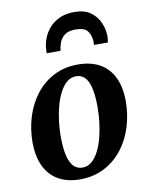

<svg xmlns="http://www.w3.org/2000/svg" viewBox="-92 -901 761 980"><g transform="rotate(-10 288.5 -411.0)"><path d="M332 -566.5Q399 -566.5 445.5 -540.5Q492 -514.5 516.5 -464.2Q541 -414 541.5 -341Q541.5 -270.5 521.5 -206.5Q501.5 -142.5 462.8 -93.2Q424 -44 368.8 -15.5Q313.5 13 243.5 13Q178 13 131.8 -13.2Q85.5 -39.5 61.2 -89.8Q37 -140 36 -211.5Q36 -283.5 56 -347.5Q76 -411.5 114.5 -460.8Q153 -510 208 -538.2Q263 -566.5 332 -566.5ZM313.5 -509Q285.5 -509 264.2 -490.5Q243 -472 227.5 -441.2Q212 -410.5 202 -372.2Q192 -334 187.5 -293.8Q183 -253.5 183 -216.5Q183.5 -152.5 193.8 -114.8Q204 -77 222.2 -60.5Q240.5 -44 265 -44Q293 -44 314 -62.2Q335 -80.5 350.5 -111.2Q366 -142 375.8 -180.2Q385.5 -218.5 390 -259Q394.5 -299.5 394.5 -337Q394 -401.5 384 -439Q374 -476.5 356.2 -492.8Q338.5 -509 313.5 -509ZM186.5 -650.5Q186.5 -655 186.5 -659Q186.5 -663 187 -667Q187.5 -694 197.8 -723.2Q208 -752.5 229.2 -777.5Q250.5 -802.5 283 -818Q315.5 -833.5 361 -833.5Q413.5 -833.5 445.2 -810.5Q477 -787.5 492 -752.2Q507 -717 507 -679.5Q506.5 -672.5 505.5 -664.5Q504.5 -656.5 503.5 -650.5H431Q431.5 -655.5 432 -660.2Q432.5 -665 432 -670.5Q430 -702.5 413.8 -723.5Q397.5 -744.5 351.5 -744.5Q315 -744.5 295.5 -729.5Q276 -714.5 268 -692.5Q260 -670.5 258 -650.5Z"/></g></svg>

Font: Merriweather 24pt
Style: Bold Italic
Weight: 700
Italic angle: -7.8°
Designer: Eben Sorkin
Foundry: Eben Sorkin
Version: Version 2.101